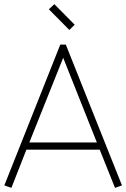

<svg xmlns="http://www.w3.org/2000/svg" viewBox="-20 -904 611 930"><path d="M122.1 -213.9H449.2L286.1 -624ZM107.9 -179.2 35.2 5.9 1 -5.9 272 -688H298.8L570.8 -5.9L537.1 5.9L462.9 -179.2ZM315.9 -758.8 216.8 -858.9 243.2 -883.8 341.8 -784.2Z"/></svg>

Font: RawengulkSans
Style: Regular
Weight: 500
Designer: gluk (gluksza@wp.pl)
Foundry: gluk (gluksza@wp.pl)
Version: Version 0.94